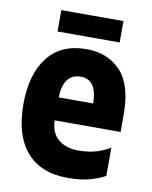

<svg xmlns="http://www.w3.org/2000/svg" viewBox="-82 -769 663 840"><g transform="rotate(10 250.0 -349.0)"><path d="M276 10Q337 10 377.5 -2Q418 -14 442 -28V-154Q420 -139 384.5 -127.5Q349 -116 300 -116Q248 -116 213.5 -143.5Q179 -171 177 -228H470V-307Q470 -437 413 -498Q356 -559 261 -559Q148 -559 89 -483Q30 -407 30 -274Q30 -137 93 -63.5Q156 10 276 10ZM177 -330Q180 -436 257 -436Q329 -436 330 -330ZM122 -613V-708H398V-613Z"/></g></svg>

Font: Noto Sans Mono Condensed Extra
Style: Regular
Weight: 800
Width: 3
Designer: Monotype Design Team
Foundry: Monotype Imaging Inc.
Version: Version 1.900